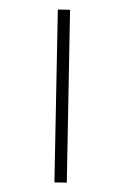

<svg xmlns="http://www.w3.org/2000/svg" viewBox="-134 -781 658 1015"><g transform="rotate(-15 195.0 -273.0)"><path d="M37 157 291 -721 353 -703 100 175Z"/></g></svg>

Font: Ysabeau Medium
Style: Regular
Weight: 500
Designer: Christian Thalmann (Catharsis Fonts)
Version: Version 0.003